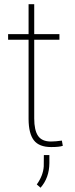

<svg xmlns="http://www.w3.org/2000/svg" viewBox="-20 -691 356 915"><path d="M143.1 -670.9V-528.3H263.2V-501.5H143.1V-126.5Q143.1 -70.3 161.4 -43.5Q179.7 -16.6 222.7 -16.6Q244.1 -16.6 274.9 -21L279.3 3.9Q263.2 9.8 224.1 9.8Q166.5 9.8 141.6 -22.2Q116.7 -54.2 116.2 -123V-501.5H18.6V-528.3H116.2V-670.9ZM173.3 203.6 155.3 188Q185.5 146 188.5 102.1L189 47.9H215.3V86.4Q214.8 156.2 173.3 203.6Z"/></svg>

Font: Roboto Thin
Style: Regular
Weight: 250
Designer: Google
Version: Version 2.134; 2016